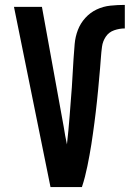

<svg xmlns="http://www.w3.org/2000/svg" viewBox="-20 -763 540 783"><path d="M186 0 37 -735H151L240 -245Q243 -227 246 -209Q249 -191 253 -174Q256 -203 259 -232Q262 -261 264 -290.5Q266 -320 268.5 -349Q271 -378 273 -407.5Q275 -437 276.5 -466Q278 -495 280 -524.5Q282 -554 284.5 -583.5Q287 -613 297.5 -640.5Q308 -668 328 -690Q348 -712 374.5 -724.5Q401 -737 430.5 -740Q460 -743 489 -743V-647Q467 -647 445.5 -639.5Q424 -632 411.5 -613.5Q399 -595 396 -572.5Q393 -550 391.5 -528Q390 -506 388 -483.5Q386 -461 384 -439Q382 -417 380 -395Q378 -373 375.5 -350.5Q373 -328 370.5 -306Q368 -284 365 -262Q362 -240 359 -218Q356 -196 352.5 -174Q349 -152 345 -130Q341 -108 336.5 -86Q332 -64 326.5 -42.5Q321 -21 314 0Z"/></svg>

Font: Iosevka Algr
Style: Bold
Weight: 700
Monospace: yes
Designer: Belleve Invis
Foundry: Belleve Invis
Version: Version 26.0.2; ttfautohint (v1.8.3)